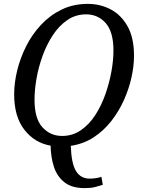

<svg xmlns="http://www.w3.org/2000/svg" viewBox="-20 -745 731 990"><path d="M417 225Q351 225 313 195.5Q275 166 258.5 116.5Q242 67 241 6Q159 -8 106 -75.5Q53 -143 53 -259Q53 -317 68.5 -381Q84 -445 114.5 -506Q145 -567 191 -616.5Q237 -666 297.5 -695.5Q358 -725 433 -725Q497 -725 551 -696.5Q605 -668 638 -609Q671 -550 671 -457Q671 -405 658 -346Q645 -287 619 -229Q593 -171 554 -121Q515 -71 463 -37Q411 -3 345 7Q348 98 372 137Q396 176 442 176Q461 176 475.5 173.5Q490 171 503 167L510 208Q491 214 470 219.5Q449 225 417 225ZM300 -44Q354 -44 397 -73.5Q440 -103 471.5 -152Q503 -201 523.5 -259.5Q544 -318 554.5 -376.5Q565 -435 565 -484Q565 -581 525 -626Q485 -671 424 -671Q370 -671 327 -641.5Q284 -612 252 -563Q220 -514 199 -455.5Q178 -397 168 -338.5Q158 -280 158 -231Q158 -133 199 -88.5Q240 -44 300 -44Z"/></svg>

Font: Noto Serif SemiCondensed
Style: Italic
Weight: 400
Width: 4
Italic angle: -12°
Designer: Monotype Design Team
Foundry: Monotype Imaging Inc.
Version: Version 2.013